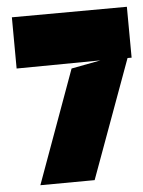

<svg xmlns="http://www.w3.org/2000/svg" viewBox="-20 -546 423 566"><path d="M99 0 191 -344 276 -368 29 -344 15 -495 354 -526 368 -376 356 -375 259 -15Z"/></svg>

Font: Blaka Ink
Style: Regular
Weight: 400
Designer: Mohamed Gaber
Foundry: Kief Type Foundry
Version: Version 1.003; ttfautohint (v1.8.4.7-5d5b)